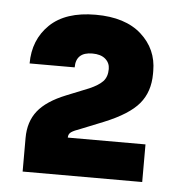

<svg xmlns="http://www.w3.org/2000/svg" viewBox="-39 -871 457 489"><g transform="rotate(5 189.5 -627.0)"><path d="M341.8 -419.9H36.1V-505.9Q36.1 -547.4 58.1 -575.2Q80.1 -603 129.9 -623L187 -646Q210.4 -656.2 221.2 -667.7Q231.9 -679.2 231.9 -699.2Q231.9 -714.8 220.2 -724.9Q208.5 -734.9 187 -734.9Q145 -734.9 145 -695.8H29.8Q29.8 -756.3 69.8 -795.2Q109.9 -834 187 -834Q262.7 -834 304 -796.9Q345.2 -759.8 345.2 -704.1V-696.8Q345.2 -650.9 319.8 -620.4Q294.4 -589.8 231 -564L173.8 -541Q157.2 -535.2 150.1 -530.3Q143.1 -525.4 143.1 -516.1H341.8Z"/></g></svg>

Font: Sora ExtraBold
Style: Regular
Weight: 800
Designer: Jonathan Barnbrook, Julián Moncada
Foundry: Barnbrook Fonts
Version: Version 2.000